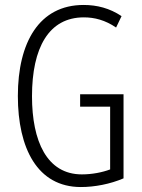

<svg xmlns="http://www.w3.org/2000/svg" viewBox="-20 -744 573 774"><path d="M303 -364V-314H424V-61C392 -49 351 -41 310 -41C169 -41 109 -175 109 -356C109 -552 177 -674 318 -674C361 -674 404 -663 448 -633L470 -679C422 -711 371 -724 317 -724C138 -724 52 -573 52 -357C52 -146 131 10 306 10C362 10 424 -2 478 -25V-364Z"/></svg>

Font: Noto Sans Arabic UI XCn Lt
Style: Regular
Weight: 300
Width: 2
Designer: Monotype Design Team, Nadine Chahine and Nizar Qandah
Foundry: Monotype Imaging Inc.
Version: Version 2.010